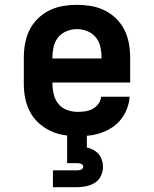

<svg xmlns="http://www.w3.org/2000/svg" viewBox="-20 -558 640 798"><path d="M303 8Q273 8 243.5 3Q214 -2 187.5 -15Q161 -28 139 -48.5Q117 -69 103.5 -95.5Q90 -122 84.5 -151Q79 -180 79 -210V-320Q79 -349 84.5 -378.5Q90 -408 103 -434Q116 -460 137.5 -481Q159 -502 185.5 -515Q212 -528 241.5 -533Q271 -538 300 -538Q329 -538 358.5 -533Q388 -528 414.5 -515Q441 -502 462.5 -481Q484 -460 497 -434Q510 -408 515.5 -378.5Q521 -349 521 -320V-215H198V-210Q198 -188 203.5 -165.5Q209 -143 223 -126Q237 -109 258.5 -101Q280 -93 303 -93Q319 -93 335 -95.5Q351 -98 365 -105.5Q379 -113 389 -126.5Q399 -140 400 -156H519Q517 -131 508 -107Q499 -83 483.5 -63Q468 -43 447 -29Q426 -15 402 -6.5Q378 2 353 5Q328 8 303 8ZM198 -315H402V-320Q402 -342 397 -364Q392 -386 378 -403Q364 -420 343 -428.5Q322 -437 300 -437Q278 -437 257 -428.5Q236 -420 222 -403Q208 -386 203 -364Q198 -342 198 -320ZM200 220V150H300Q304 150 308 149.5Q312 149 316 147.5Q320 146 323 142.5Q326 139 326 135Q326 131 323 127.5Q320 124 316 122.5Q312 121 308 120.5Q304 120 300 120H259V0H341V55Q355 58 368 65Q381 72 390 82.5Q399 93 403.5 107Q408 121 408 135Q408 155 399.5 173Q391 191 374.5 201.5Q358 212 338.5 216Q319 220 300 220Z"/></svg>

Font: Iosevka Slab Extended
Style: Bold
Weight: 700
Width: 7
Monospace: yes
Designer: Belleve Invis
Foundry: Belleve Invis
Version: Version 11.1.0; ttfautohint (v1.8.3)